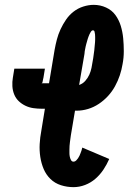

<svg xmlns="http://www.w3.org/2000/svg" viewBox="-20 -763 540 791"><path d="M283 8Q256 8 231 0Q206 -8 188 -25.5Q170 -43 160 -66.5Q150 -90 146 -116.5Q142 -143 143.5 -170Q145 -197 150 -223L165 -315H153Q135 -315 117.5 -317.5Q100 -320 84.5 -327.5Q69 -335 57 -346.5Q45 -358 38.5 -374Q32 -390 31 -408Q30 -426 33 -443L39 -480H165L159 -443Q158 -440 157.5 -436.5Q157 -433 156 -429Q156 -428 155.5 -426.5Q155 -425 155 -424Q154 -424 154.5 -423.5Q155 -423 154 -422Q154 -422 154 -421.5Q154 -421 153 -421Q153 -421 153 -421Q153 -421 153 -421Q152 -421 152 -421Q152 -421 152 -421Q152 -420 152 -420Q152 -420 153 -420H182L205 -558Q209 -580 214.5 -601Q220 -622 229.5 -642.5Q239 -663 252 -682Q265 -701 283 -715Q301 -729 323 -736Q345 -743 366 -743Q393 -743 417 -732Q441 -721 455.5 -701Q470 -681 477.5 -656.5Q485 -632 487.5 -605.5Q490 -579 490 -552Q490 -525 485 -499Q481 -475 473.5 -452.5Q466 -430 454 -408Q442 -386 425 -367.5Q408 -349 387 -335Q366 -321 342.5 -314Q319 -307 296 -307Q294 -307 292.5 -307Q291 -307 289 -307L272 -206Q271 -199 270 -191.5Q269 -184 268 -176.5Q267 -169 266.5 -161.5Q266 -154 266 -146.5Q266 -139 266 -132Q266 -125 267.5 -117.5Q269 -110 272.5 -103.5Q276 -97 283 -97Q289 -97 293.5 -101.5Q298 -106 301.5 -111Q305 -116 307.5 -121.5Q310 -127 312 -132.5Q314 -138 316 -143.5Q318 -149 319 -155L430 -108Q420 -85 406 -64Q392 -43 373 -26.5Q354 -10 330.5 -1Q307 8 283 8ZM306 -413Q321 -418 331.5 -430Q342 -442 348 -455.5Q354 -469 357 -483.5Q360 -498 362 -512Q363 -518 364 -523.5Q365 -529 365.5 -534.5Q366 -540 367 -545.5Q368 -551 368.5 -556.5Q369 -562 369.5 -567.5Q370 -573 370.5 -578Q371 -583 371.5 -588.5Q372 -594 372 -599.5Q372 -605 372 -610.5Q372 -616 371.5 -621.5Q371 -627 369.5 -632.5Q368 -638 363 -638Q358 -638 354.5 -632.5Q351 -627 349 -622.5Q347 -618 345 -613Q343 -608 341.5 -603Q340 -598 338.5 -592.5Q337 -587 335.5 -582Q334 -577 333 -572Q332 -567 331 -562Q330 -557 329 -551.5Q328 -546 328 -541Z"/></svg>

Font: Iosevka Slab Extrabold
Style: Italic
Weight: 800
Italic angle: -9°
Monospace: yes
Designer: Belleve Invis
Foundry: Belleve Invis
Version: Version 11.1.0; ttfautohint (v1.8.3)